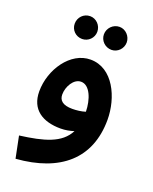

<svg xmlns="http://www.w3.org/2000/svg" viewBox="-151 -669 780 982"><g transform="rotate(20 239.5 -178.0)"><path d="M167 -462C200 -462 228 -489 228 -523C228 -558 200 -586 167 -586C132 -586 105 -558 105 -523C105 -489 132 -462 167 -462ZM327 -461C360 -461 388 -489 388 -523C388 -557 360 -586 327 -586C292 -586 264 -557 264 -523C264 -489 292 -461 327 -461ZM57 230C294 212 431 94 431 -118C431 -238 368 -378 245 -378C136 -378 53 -255 53 -136C53 -37 122 6 220 6C247 6 271 1 292 -6C253 71 163 95 33 112ZM169 -161C169 -204 198 -255 238 -255C286 -255 312 -185 313 -119C291 -112 265 -109 242 -109C191 -109 169 -128 169 -161Z"/></g></svg>

Font: Noto Sans Arabic UI SmBd
Style: Regular
Weight: 600
Designer: Monotype Design Team, Nadine Chahine and Nizar Qandah
Foundry: Monotype Imaging Inc.
Version: Version 2.010